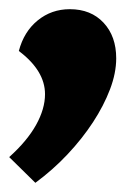

<svg xmlns="http://www.w3.org/2000/svg" viewBox="-37 -223 286 418"><path d="M4 -112Q15 -154 45 -178.5Q75 -203 115 -203Q161 -203 188.5 -173.5Q216 -144 216 -96Q216 -64 202.5 -28.5Q189 7 165.5 43Q142 79 110 113Q78 147 40 175L-17 119Q22 84 41.5 49Q61 14 61 -18Q61 -69 4 -112Z"/></svg>

Font: Ranchers
Style: Regular
Weight: 400
Designer: Pablo Impallari, Brenda Gallo
Foundry: Pablo Impallari, Brenda Gallo
Version: Version 1.000; ttfautohint (v0.8) -G 200 -r 50